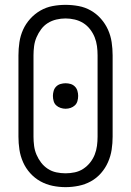

<svg xmlns="http://www.w3.org/2000/svg" viewBox="-20 -763 540 791"><path d="M250 8Q277 8 304 2.5Q331 -3 354.5 -16Q378 -29 396 -49.5Q414 -70 425 -95Q436 -120 440 -146.5Q444 -173 444 -200V-535Q444 -562 440 -589Q436 -616 425 -640.5Q414 -665 396 -685.5Q378 -706 354.5 -719.5Q331 -733 304 -738Q277 -743 250 -743Q223 -743 196.5 -738Q170 -733 146.5 -719.5Q123 -706 104.5 -685.5Q86 -665 75 -640.5Q64 -616 60 -589Q56 -562 56 -535V-200Q56 -173 60 -146.5Q64 -120 75 -95Q86 -70 104.5 -49.5Q123 -29 146.5 -16Q170 -3 196.5 2.5Q223 8 250 8ZM250 -315Q261 -315 271 -318.5Q281 -322 288.5 -329Q296 -336 299 -346.5Q302 -357 302 -368Q302 -378 299 -388.5Q296 -399 288.5 -406.5Q281 -414 271 -417Q261 -420 250 -420Q240 -420 229.5 -417Q219 -414 211.5 -406.5Q204 -399 201 -388.5Q198 -378 198 -368Q198 -357 201 -346.5Q204 -336 211.5 -329Q219 -322 229.5 -318.5Q240 -315 250 -315ZM250 -49Q231 -49 212 -53Q193 -57 177 -67.5Q161 -78 149.5 -93Q138 -108 130.5 -125.5Q123 -143 120.5 -162Q118 -181 118 -200V-535Q118 -554 120.5 -573Q123 -592 130.5 -609.5Q138 -627 149.5 -642.5Q161 -658 177 -668Q193 -678 212 -682.5Q231 -687 250 -687Q269 -687 288 -682.5Q307 -678 323 -668Q339 -658 351 -642.5Q363 -627 370 -609.5Q377 -592 379.5 -573Q382 -554 382 -535V-200Q382 -181 379.5 -162Q377 -143 370 -125.5Q363 -108 351 -93Q339 -78 323 -67.5Q307 -57 288 -53Q269 -49 250 -49Z"/></svg>

Font: Iosevka SS09 Light
Style: Regular
Weight: 300
Monospace: yes
Designer: Belleve Invis
Foundry: Belleve Invis
Version: Version 5.2.1; ttfautohint (v1.8.3)